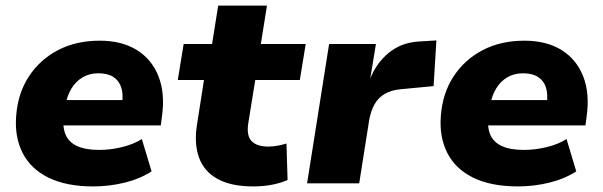

<svg xmlns="http://www.w3.org/2000/svg" viewBox="-20 -658 2163 689"><path d="M315 11Q218 11 154 -20.5Q90 -52 61 -109.5Q32 -167 38 -242Q44 -323 83.5 -383.5Q123 -444 188 -478Q253 -512 338 -512Q417 -512 471 -478.5Q525 -445 549 -383.5Q573 -322 561 -239L557 -208H183L197 -299H431L418 -285Q423 -320 415 -344.5Q407 -369 386.5 -382Q366 -395 333 -395Q301 -395 276.5 -380.5Q252 -366 236.5 -340.5Q221 -315 215 -281L210 -250Q203 -206 214.5 -177Q226 -148 256.5 -134Q287 -120 336 -120Q376 -120 417.5 -130Q459 -140 489 -159L524 -43Q482 -16 427 -2.5Q372 11 315 11Z M889 11Q809 11 760.5 -16Q712 -43 694 -93Q676 -143 687 -211L712 -371H618L639 -500H741L763 -638H938L916 -500H1077L1056 -371H896L871 -216Q864 -171 883 -151.5Q902 -132 943 -132Q959 -132 975.5 -135Q992 -138 1008 -143L1012 -12Q984 0 953 5.5Q922 11 889 11Z M1082 0 1161 -500H1329L1308 -372H1307Q1329 -430 1374 -467.5Q1419 -505 1482 -509L1546 -513L1536 -349L1420 -338Q1385 -335 1361.5 -321.5Q1338 -308 1324.5 -284.5Q1311 -261 1305 -228L1269 0Z M1839 11Q1742 11 1678 -20.5Q1614 -52 1585 -109.5Q1556 -167 1562 -242Q1568 -323 1607.5 -383.5Q1647 -444 1712 -478Q1777 -512 1862 -512Q1941 -512 1995 -478.5Q2049 -445 2073 -383.5Q2097 -322 2085 -239L2081 -208H1707L1721 -299H1955L1942 -285Q1947 -320 1939 -344.5Q1931 -369 1910.5 -382Q1890 -395 1857 -395Q1825 -395 1800.5 -380.5Q1776 -366 1760.5 -340.5Q1745 -315 1739 -281L1734 -250Q1727 -206 1738.5 -177Q1750 -148 1780.5 -134Q1811 -120 1860 -120Q1900 -120 1941.5 -130Q1983 -140 2013 -159L2048 -43Q2006 -16 1951 -2.5Q1896 11 1839 11Z"/></svg>

Font: Nunito Sans 9pt Black
Style: Italic
Weight: 900
Italic angle: -9°
Version: Version 3.101;gftools[0.9.27]